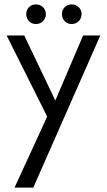

<svg xmlns="http://www.w3.org/2000/svg" viewBox="-20 -601 485 871"><path d="M46 250 194 -72 10 -440H90L231 -145L357 -440H435L131 250ZM305 -492Q286 -492 273.5 -505Q261 -518 261 -537Q261 -556 273.5 -568.5Q286 -581 305 -581Q324 -581 337 -568.5Q350 -556 350 -537Q350 -518 337 -505Q324 -492 305 -492ZM143 -492Q124 -492 111.5 -505Q99 -518 99 -537Q99 -556 111.5 -568.5Q124 -581 143 -581Q162 -581 175 -568.5Q188 -556 188 -537Q188 -518 175 -505Q162 -492 143 -492Z"/></svg>

Font: Teachers
Style: Regular
Weight: 400
Designer: Alfredo Marco Pradil, Chank Diesel
Version: Version 1.001